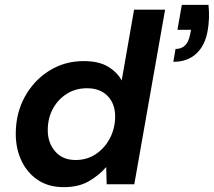

<svg xmlns="http://www.w3.org/2000/svg" viewBox="-20 -760 882 792"><path d="M695 -505 704 -558Q753 -558 764 -617L768 -637H712L730 -740H840Q843 -711 842 -685Q841 -659 837 -636Q827 -574 790.5 -539.5Q754 -505 695 -505ZM243 12Q181 12 137 -17Q93 -46 69 -96Q45 -146 45 -208Q45 -293 82.5 -361Q120 -429 183.5 -468.5Q247 -508 325 -508Q387 -508 425 -485.5Q463 -463 482 -428L533 -720H661L534 0H420L418 -71Q390 -38 347.5 -13Q305 12 243 12ZM292 -100Q339 -100 375.5 -124.5Q412 -149 433.5 -190Q455 -231 455 -280Q455 -332 424 -364Q393 -396 339 -396Q292 -396 255.5 -373Q219 -350 198 -311Q177 -272 177 -223Q177 -171 207.5 -135.5Q238 -100 292 -100Z"/></svg>

Font: DeepMind Sans
Style: Bold Italic
Weight: 700
Italic angle: -10°
Designer: Jonny Pinhorn / Modifications: Colophon Foundry
Foundry: Colophon Foundry
Version: Version 1.002; ttfautohint (v1.8.2)